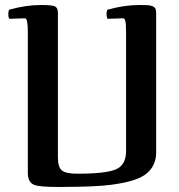

<svg xmlns="http://www.w3.org/2000/svg" viewBox="-20 -733 714 766"><path d="M602 -693Q599 -709 573 -712Q564 -713 536 -713Q475 -713 408 -694Q405 -685 405 -677Q405 -665 409 -658L472 -660Q477 -660 480 -649Q483 -639 483 -605V-130Q483 -76 444 -58Q404 -40 289 -40Q243 -40 227 -53Q211 -66 211 -105V-670Q212 -691 207.5 -699.5Q203 -708 189.5 -710.5Q176 -713 144 -713Q82 -713 16 -694Q13 -685 13 -677Q13 -665 17 -658L80 -660Q91 -660 91 -605V-43Q91 -7 115 4Q135 13 215 13L296 12Q402 10 457 -1Q533 -14 565 -41Q603 -72 603 -125V-670Q603 -687 602 -693Z"/></svg>

Font: Federant
Style: Regular
Weight: 400
Designer: Olexa M. Volochay, Alexei Vanyashin, Otto Ludwig Naegele
Foundry: Cyreal (www.cyreal.org)
Version: Version 1.011; ttfautohint (v1.4.1)